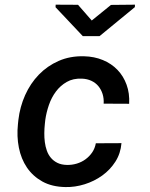

<svg xmlns="http://www.w3.org/2000/svg" viewBox="-20 -774 627 805"><path d="M260.7 -82.5Q281.7 -82 302 -88.1Q322.3 -94.2 338.6 -106.2Q355 -118.2 366.5 -135Q377.9 -151.9 381.8 -173.3L489.3 -173.8Q485.8 -130.9 463.9 -96.4Q441.9 -62 408.7 -38.1Q375.5 -14.2 335 -1.5Q294.4 11.2 254.4 10.3Q197.8 9.3 157.7 -12.9Q117.7 -35.2 93 -71.5Q68.4 -107.9 59.1 -155Q49.8 -202.1 55.2 -253.4L57.1 -271.5Q63.5 -326.2 85.4 -375.2Q107.4 -424.3 142.8 -460.9Q178.2 -497.6 226.1 -518.6Q273.9 -539.6 332 -538.1Q375.5 -537.1 411.4 -522.2Q447.3 -507.3 472.4 -481.2Q497.6 -455.1 510.7 -418.9Q523.9 -382.8 521.5 -338.9L414.6 -339.4Q416 -360.8 410.2 -379.6Q404.3 -398.4 392.6 -412.6Q380.9 -426.8 363.3 -435.1Q345.7 -443.4 323.2 -444.3Q286.6 -445.8 259.8 -430.4Q232.9 -415 214.4 -390.1Q195.8 -365.2 185.1 -334Q174.3 -302.7 169.9 -271.5L168 -253.9Q166 -235.8 165.8 -216.3Q165.5 -196.8 168 -178Q170.4 -159.2 176.5 -142.1Q182.6 -125 193.6 -112.1Q204.6 -99.1 220.9 -91.1Q237.3 -83 260.7 -82.5ZM364.7 -688 445.3 -753.4 545.9 -754.4 545.4 -744.1 397.5 -622.6H327.1L212.9 -743.7L213.4 -754.4L307.1 -753.9Z"/></svg>

Font: Roboto Mono Medium
Style: Italic
Weight: 500
Designer: Google
Version: Version 2.000985; 2015; ttfautohint (v1.3)